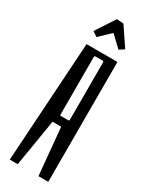

<svg xmlns="http://www.w3.org/2000/svg" viewBox="-232 -942 767 985"><g transform="rotate(30 152.0 -449.5)"><path d="M142 -899 182 -896 256 -786 227 -767 162 -829 97 -767 68 -786ZM254 0H196L170 -278H119L73 0H26L71 -710H254ZM185 -678H142Q136 -678 136 -672V-330Q136 -325 142 -325H185Q191 -325 191 -331V-672Q191 -678 185 -678Z"/></g></svg>

Font: Bahiana
Style: Regular
Weight: 400
Designer: Pablo Cosgaya & Dani Raskovsky
Foundry: Pablo Cosgaya & Dani Raskovsky
Version: Version 1.005